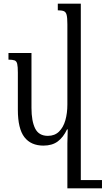

<svg xmlns="http://www.w3.org/2000/svg" viewBox="-20 -780 574 1043"><path d="M216 11Q148 11 112.5 -35Q77 -81 77 -184V-386Q77 -418 73.5 -433Q70 -448 59 -452Q48 -456 26 -456V-492H151V-194Q151 -122 171 -82Q191 -42 240 -42Q277 -42 300.5 -65Q324 -88 335 -126.5Q346 -165 346 -212V-648Q346 -683 342 -699Q338 -715 326.5 -719.5Q315 -724 294 -724V-760H419V198H534V243H346V-2Q346 -21 347 -39.5Q348 -58 348 -77H344Q324 -34 293.5 -11.5Q263 11 216 11Z"/></svg>

Font: Noto Serif Armenian Condensed
Style: Regular
Weight: 400
Width: 3
Designer: Monotype Design Team
Foundry: Monotype Imaging Inc.
Version: Version 2.008; ttfautohint (v1.8.4.7-5d5b)